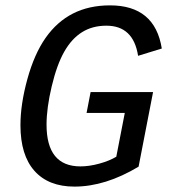

<svg xmlns="http://www.w3.org/2000/svg" viewBox="-20 -689 640 719"><path d="M258.8 9.8Q161.6 9.8 109.1 -49.1Q56.6 -107.9 56.6 -220.2Q56.6 -298.8 82.5 -392.8Q108.4 -486.8 150.9 -547.4Q193.4 -607.9 253.4 -638.4Q313.5 -668.9 392.1 -668.9Q560.1 -668.9 585.9 -507.3L497.1 -480Q479.5 -592.8 378.4 -592.8Q326.2 -592.8 287.4 -568.6Q248.5 -544.4 220.7 -495.6Q192.9 -446.8 173.6 -365.5Q154.3 -284.2 154.3 -222.2Q154.3 -65.9 281.2 -65.9Q314.5 -65.9 351.8 -76.2Q389.2 -86.4 415.5 -102.1L447.3 -266.1H304.2L319.3 -344.2H553.2L499 -64.9Q374.5 9.8 258.8 9.8Z"/></svg>

Font: Cousine
Style: Italic
Weight: 400
Italic angle: -12°
Monospace: yes
Designer: Steve Matteson
Foundry: Monotype Imaging Inc.
Version: Version 1.21